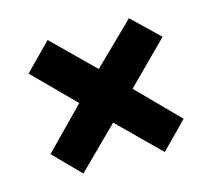

<svg xmlns="http://www.w3.org/2000/svg" viewBox="-75 -676 717 647"><g transform="rotate(-15 283.0 -352.5)"><path d="M189 -353 49.8 -493.2 141.1 -585.9 282.2 -446.8 424.8 -585.9 518.1 -496.1 375 -353 515.1 -210.9 424.8 -119.1 282.2 -259.8 141.1 -120.1 50.8 -211.9Z"/></g></svg>

Font: TypoPRO Open Sans
Style: Italic
Weight: 800
Italic angle: -12°
Foundry: Ascender Corporation
Version: Version 1.10